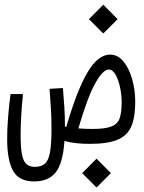

<svg xmlns="http://www.w3.org/2000/svg" viewBox="-20 -623 626 836"><path d="M371.1 3.4Q339.8 3.4 312.3 0.5Q284.7 -2.4 260.7 -9.3Q253.9 87.9 222.7 127.4Q191.4 167 128.4 167Q63 167 37.1 121.1Q11.2 75.2 11.2 -17.6Q11.2 -64 15.4 -115.2Q19.5 -166.5 25.9 -213.4H80.1Q75.2 -164.6 72.5 -121.1Q69.8 -77.6 69.8 -34.2Q69.8 21 75.9 50.8Q82 80.6 95.7 92Q109.4 103.5 131.3 103.5Q159.2 103.5 175 90.1Q190.9 76.7 197.5 41Q204.1 5.4 204.1 -61.5Q204.1 -109.4 201.9 -147.2Q199.7 -185.1 195.8 -236.3L253.9 -239.7Q257.8 -190.9 260.3 -154.8Q262.7 -118.7 262.7 -75.2Q262.7 -73.2 262.7 -71.8Q265.6 -71.3 268.6 -70.3Q315.4 -231 361.1 -308.1Q406.7 -385.3 459.5 -385.3Q492.7 -385.3 517.3 -355.5Q542 -325.7 555.4 -278.6Q568.8 -231.4 568.8 -179.2Q568.8 -113.3 552 -73.2Q535.2 -33.2 492.4 -14.9Q449.7 3.4 371.1 3.4ZM321.3 -64Q349.6 -61.5 382.3 -61.5Q438.5 -61.5 465.6 -72.5Q492.7 -83.5 501.2 -108.9Q509.8 -134.3 509.8 -177.7Q509.8 -208.5 502.9 -241.7Q496.1 -274.9 483.4 -297.6Q470.7 -320.3 453.1 -320.3Q428.2 -320.3 394.5 -259.8Q360.8 -199.2 321.3 -64ZM429.7 -477.1 367.2 -539.6 429.7 -602.5 492.2 -539.6ZM400.4 193.4 337.9 130.9 400.4 67.9 462.9 130.9Z"/></svg>

Font: Cascadia Mono PL Light
Style: Regular
Weight: 300
Monospace: yes
Designer: Aaron Bell
Foundry: Saja Typeworks
Version: Version 2404.023; ttfautohint (v1.8.4)